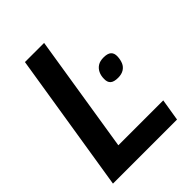

<svg xmlns="http://www.w3.org/2000/svg" viewBox="-202 -803 907 907"><g transform="rotate(-45 251.0 -350.0)"><path d="M335 -380Q335 -401 343 -417.5Q351 -434 366 -443.5Q381 -453 405 -453Q432 -453 444 -442Q456 -431 455 -409Q454 -388 447 -371.5Q440 -355 424.5 -345.5Q409 -336 386 -336Q358 -336 346 -347Q334 -358 335 -380ZM15 0 127 -700H255L161 -110H461L443 0Z"/></g></svg>

Font: Georama ExtraCondensed Thin SemiBold
Style: Italic
Weight: 600
Italic angle: -9°
Version: Version 1.001